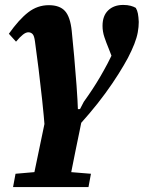

<svg xmlns="http://www.w3.org/2000/svg" viewBox="-20 -535 590 779"><path d="M33 224 43 170 158 160H227L349 170L339 224ZM107 224 172 -88 321 -93 303 -4Q294 41 286 78.5Q278 116 271.5 151Q265 186 257 224ZM163 0Q158 -65 151 -130Q144 -195 136.5 -255.5Q129 -316 122 -366Q119 -390 112 -397Q105 -404 95 -404Q85 -404 73 -394.5Q61 -385 45 -366L16 -398Q57 -456 94.5 -485Q132 -514 178 -514Q222 -514 243.5 -490.5Q265 -467 271 -410Q276 -362 281 -305.5Q286 -249 290.5 -189Q295 -129 297 -70H293L320 -122Q338 -147 354.5 -172Q371 -197 386.5 -223.5Q402 -250 416.5 -277.5Q431 -305 444 -335Q451 -349 456 -363Q461 -377 465 -388L449 -266L421 -338Q411 -362 403.5 -384.5Q396 -407 396 -430Q396 -471 419 -493Q442 -515 480 -515Q497 -515 510 -511.5Q523 -508 531 -503Q537 -493 539.5 -480Q542 -467 543 -446Q543 -426 539 -404Q535 -382 525 -356.5Q515 -331 499 -300Q484 -272 460.5 -234.5Q437 -197 407 -156Q377 -115 343 -75Q309 -35 275 1L177 12Z"/></svg>

Font: Source Serif 4
Style: Bold Italic
Weight: 700
Italic angle: -12°
Designer: Frank Grießhammer
Foundry: Adobe Systems Incorporated
Version: Version 4.004;hotconv 1.0.116;makeotfexe 2.5.65601